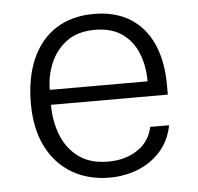

<svg xmlns="http://www.w3.org/2000/svg" viewBox="-44 -572 648 627"><g transform="rotate(-5 280.0 -258.5)"><path d="M120.5 -243.5Q120.5 -189.5 138.5 -143.8Q156.5 -98 194.2 -70.2Q232 -42.5 291 -42.5Q347 -42.5 387.2 -69.2Q427.5 -96 437 -143.5H499Q489 -92.5 458 -58.2Q427 -24 383.5 -7Q340 10 291.5 10Q222 10 168.8 -21Q115.5 -52 85.5 -111Q55.5 -170 55.5 -253.5Q55.5 -337.5 82.5 -399Q109.5 -460.5 161 -493.8Q212.5 -527 285.5 -527Q355 -527 403.8 -496.8Q452.5 -466.5 478 -410Q503.5 -353.5 503.5 -274.5V-243.5ZM121 -292.5H441.5Q441.5 -344 424.5 -385.5Q407.5 -427 372.8 -451Q338 -475 284.5 -475Q227.5 -475 191.2 -447.8Q155 -420.5 137.8 -378.5Q120.5 -336.5 121 -292.5Z"/></g></svg>

Font: Public Sans Thin ExtraLight
Style: Regular
Weight: 250
Version: Version 1.007